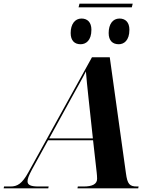

<svg xmlns="http://www.w3.org/2000/svg" viewBox="-77 -1026 835 1046"><path d="M646 -1006H356L351 -986H641ZM570 -785C598 -785 628 -805 628 -864C628 -905 606 -925 574 -925C537 -925 515 -894 515 -846C515 -805 536 -785 570 -785ZM362 -785C391 -785 421 -805 421 -864C421 -905 399 -925 367 -925C331 -925 308 -894 308 -846C308 -805 329 -785 362 -785ZM-57 0H186L188 -10H133C91 -10 73 -18 73 -38C73 -52 79 -68 97 -102L185 -262H430L450 -84C451 -74 452 -63 452 -52C452 -23 426 -10 379 -10H347L345 0H676L678 -10H670C629 -10 617 -22 609 -83L521 -714H424L78 -88C43 -24 17 -10 -20 -10H-55ZM318 -503C351 -563 371 -597 391 -637C394 -595 399 -553 405 -494L429 -272H191Z"/></svg>

Font: Noto Serif Display
Style: Bold Italic
Weight: 700
Italic angle: -12°
Designer: Monotype Design Team
Foundry: Monotype Imaging Inc.
Version: Version 2.009